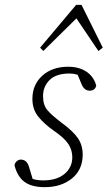

<svg xmlns="http://www.w3.org/2000/svg" viewBox="-20 -761 445 794"><path d="M322 -122Q322 -59 277.5 -23Q233 13 165 13Q110 13 80.5 -9.5Q51 -32 40 -78Q42 -88 49.5 -94.5Q57 -101 66 -101Q90 -101 99 -74L115 -21Q135 -15 159 -15Q215 -15 247 -42Q279 -69 279 -111Q279 -140 263 -165Q247 -190 203 -220Q162 -249 138 -279Q114 -309 114 -352Q114 -411 155 -448Q196 -485 262 -485Q307 -485 337.5 -464.5Q368 -444 378 -407Q373 -386 351 -386Q327 -386 316 -416L301 -452Q284 -457 268 -457Q212 -457 185 -430Q158 -403 158 -364Q158 -327 175.5 -306Q193 -285 234 -254Q283 -218 302.5 -189Q322 -160 322 -122ZM387 -550 296 -685 159 -550 146 -564 295 -741H317L405 -564Z"/></svg>

Font: Source Serif Pro Light
Style: Italic
Weight: 300
Italic angle: -12°
Designer: Frank Grießhammer
Foundry: Adobe Systems Incorporated
Version: Version 3.001;hotconv 1.0.111;makeotfexe 2.5.65597